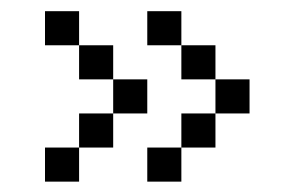

<svg xmlns="http://www.w3.org/2000/svg" viewBox="-20 -458 540 352"><path d="M62.5 -187.5H125V-125H62.5ZM125 -250H187.5V-187.5H125ZM187.5 -312.5H250V-250H187.5ZM125 -375H187.5V-312.5H125ZM62.5 -437.5H125V-375H62.5ZM250 -187.5H312.5V-125H250ZM312.5 -250H375V-187.5H312.5ZM375 -312.5H437.5V-250H375ZM312.5 -375H375V-312.5H312.5ZM250 -437.5H312.5V-375H250Z"/></svg>

Font: Pixel Operator Mono
Style: Regular
Weight: 400
Monospace: yes
Designer: Jayvee Enaguas (HarvettFox96)
Version: 2016.04.25